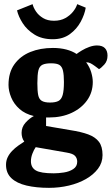

<svg xmlns="http://www.w3.org/2000/svg" viewBox="-20 -739 538 925"><path d="M216 166Q155 166 108 155Q61 144 35 119.5Q9 95 9 55Q9 35 17 18.5Q25 2 38.5 -12Q52 -26 67.5 -37Q83 -48 97 -57Q90 -66 87 -77Q84 -88 84 -99Q84 -127 103 -148Q122 -169 143 -180Q101 -190 74 -214Q47 -238 34 -269.5Q21 -301 21 -330Q21 -390 49.5 -429.5Q78 -469 126 -488.5Q174 -508 235 -508Q270 -508 299 -500.5Q328 -493 349 -479Q358 -486 374.5 -496Q391 -506 410.5 -513Q430 -520 447 -520Q473 -520 485.5 -507Q498 -494 498 -471Q498 -445 482.5 -428Q467 -411 457 -406L437 -421Q426 -429 416.5 -434Q407 -439 395 -439Q412 -416 419.5 -390.5Q427 -365 427 -344Q427 -294 399.5 -255.5Q372 -217 324.5 -195Q277 -173 216 -173H202V-132L319 -112Q371 -104 405 -91.5Q439 -79 456.5 -56Q474 -33 474 8Q474 45 452 74Q430 103 394 123.5Q358 144 312 155Q266 166 216 166ZM239 96Q261 96 287.5 92Q314 88 333 75.5Q352 63 352 40Q352 24 342 12.5Q332 1 301 -4L152 -30Q143 -17 136 1.5Q129 20 129 38Q129 68 152.5 82Q176 96 239 96ZM221 -245Q247 -245 261.5 -252.5Q276 -260 282 -281.5Q288 -303 288 -344Q288 -378 283.5 -398Q279 -418 266.5 -426Q254 -434 226 -434Q199 -434 184.5 -427Q170 -420 165 -400Q160 -380 160 -338Q160 -301 164 -281Q168 -261 181.5 -253Q195 -245 221 -245ZM234 -550Q182 -550 146 -572.5Q110 -595 89.5 -627Q69 -659 62 -689L137 -719Q141 -702 153.5 -683.5Q166 -665 187.5 -652Q209 -639 240 -639Q272 -639 295 -652Q318 -665 332.5 -683.5Q347 -702 352 -719L393 -702Q388 -670 369 -634.5Q350 -599 316.5 -574.5Q283 -550 234 -550Z"/></svg>

Font: Faustina Light
Style: Bold
Weight: 700
Version: Version 1.200